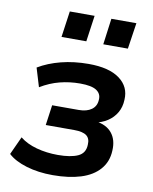

<svg xmlns="http://www.w3.org/2000/svg" viewBox="-84 -796 692 869"><g transform="rotate(10 262.5 -361.5)"><path d="M218 10Q151 10 96.5 -6.5Q42 -23 12 -51L50 -134Q81 -109 127 -96.5Q173 -84 225 -84Q284 -84 317 -99Q350 -114 351 -153Q353 -182 335.5 -195Q318 -208 279 -208H148L161 -301H283Q320 -301 342 -317Q364 -333 365 -363Q367 -390 344.5 -405Q322 -420 269 -420Q221 -420 176 -408.5Q131 -397 88 -371L62 -457Q107 -484 165.5 -499Q224 -514 292 -514Q386 -514 434.5 -478Q483 -442 479 -382Q478 -349 463 -323Q448 -297 422 -280Q396 -263 362 -257L366 -264Q417 -258 442.5 -227Q468 -196 465 -146Q463 -95 432 -59.5Q401 -24 346.5 -7Q292 10 218 10ZM341 -613 357 -733H472L454 -613ZM149 -613 166 -733H280L263 -613Z"/></g></svg>

Font: Nunitoga
Style: Bold Italic
Weight: 700
Italic angle: -9°
Designer: Vernon Adams
Foundry: Vernon Adams
Version: Version 1.0